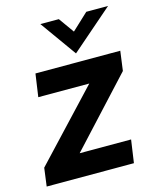

<svg xmlns="http://www.w3.org/2000/svg" viewBox="-107 -771 684 844"><g transform="rotate(-15 235.5 -348.5)"><path d="M0 0 11 -83 329 -422 337 -389H66L81 -493H467L455 -404L141 -64L133 -104H412L397 0ZM276 -532 158 -697H242L292 -627L367 -697H466Z"/></g></svg>

Font: Hanken Grotesk
Style: Bold Italic
Weight: 700
Italic angle: -8°
Designer: Alfredo Marco Pradil
Foundry: Hanken Design Co.
Version: Version 3.013